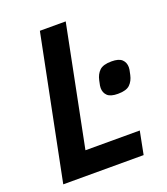

<svg xmlns="http://www.w3.org/2000/svg" viewBox="-130 -789 764 880"><g transform="rotate(-20 252.0 -349.0)"><path d="M27 0 167 -698H293L176 -112H441L419 0ZM405 -304Q369 -304 354 -318.5Q339 -333 339 -356Q339 -361 340 -368Q341 -375 345 -392Q351 -420 368.5 -437Q386 -454 427 -454Q463 -454 478 -439.5Q493 -425 493 -402Q493 -397 492 -390Q491 -383 487 -366Q481 -338 463.5 -321Q446 -304 405 -304Z"/></g></svg>

Font: IBM Plex Sans SmBld
Style: Italic
Weight: 600
Italic angle: -11°
Designer: Mike Abbink, Paul van der Laan, Pieter van Rosmalen
Foundry: Bold Monday
Version: Version 3.005